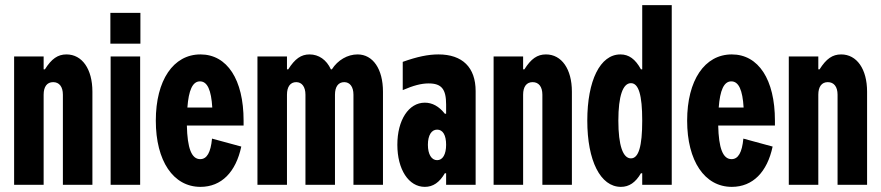

<svg xmlns="http://www.w3.org/2000/svg" viewBox="-20 -720 3433 748"><path d="M35 -500V0H150V-351C150 -382 163 -400 187 -400C211 -400 225 -382 225 -351V0H340V-363C340 -451 300 -508 239 -508C205 -508 181 -491 155 -450H150V-500Z M410 -670V-550H527V-670ZM411 0H526V-500H411Z M920 -149 806 -180C801 -126 786 -100 760 -100C726 -100 710 -143 708 -231H929V-250C929 -410 865 -508 761 -508C655 -508 587 -407 587 -250C587 -93 655 8 761 8C843 8 899 -50 920 -149ZM710 -301C715 -368 730 -403 759 -403C788 -403 803 -369 807 -301Z M983 -500V0H1098V-351C1098 -382 1111 -400 1134 -400C1156 -400 1170 -382 1170 -351V0H1285V-351C1285 -382 1298 -400 1321 -400C1343 -400 1357 -382 1357 -351V0H1472V-363C1472 -451 1433 -508 1373 -508C1334 -508 1296 -486 1273 -450H1269C1252 -487 1222 -508 1186 -508C1153 -508 1129 -491 1103 -450H1098V-500Z M1528 -156C1528 -60 1572 8 1635 8C1667 8 1692 -9 1713 -45H1718V0H1833V-365C1833 -457 1782 -508 1688 -508C1648 -508 1605 -499 1549 -479V-369C1591 -387 1621 -395 1650 -395C1700 -395 1718 -373 1718 -313V-277H1713C1690 -306 1664 -320 1635 -320C1572 -320 1528 -252 1528 -156ZM1647 -156C1647 -193 1661 -215 1683 -215C1705 -215 1718 -194 1718 -156C1718 -119 1705 -96 1683 -96C1661 -96 1647 -119 1647 -156Z M1903 -500V0H2018V-351C2018 -382 2031 -400 2055 -400C2079 -400 2093 -382 2093 -351V0H2208V-363C2208 -451 2168 -508 2107 -508C2073 -508 2049 -491 2023 -450H2018V-500Z M2482 -250C2482 -150 2468 -103 2438 -103C2407 -103 2389 -153 2389 -250C2389 -347 2407 -396 2438 -396C2468 -396 2482 -350 2482 -250ZM2268 -250C2268 -94 2319 8 2399 8C2431 8 2456 -9 2477 -45H2482V0H2597V-700H2482V-450H2477C2455 -490 2430 -508 2397 -508C2318 -508 2268 -406 2268 -250Z M2990 -149 2876 -180C2871 -126 2856 -100 2830 -100C2796 -100 2780 -143 2778 -231H2999V-250C2999 -410 2935 -508 2831 -508C2725 -508 2657 -407 2657 -250C2657 -93 2725 8 2831 8C2913 8 2969 -50 2990 -149ZM2780 -301C2785 -368 2800 -403 2829 -403C2858 -403 2873 -369 2877 -301Z M3053 -500V0H3168V-351C3168 -382 3181 -400 3205 -400C3229 -400 3243 -382 3243 -351V0H3358V-363C3358 -451 3318 -508 3257 -508C3223 -508 3199 -491 3173 -450H3168V-500Z"/></svg>

Font: Jakob Semi-Condensed
Style: Regular
Weight: 400
Width: 4
Designer: Alan Madić
Foundry: X Cicéro
Version: Version 1.000;Glyphs 3.1.2 (3151)